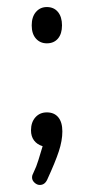

<svg xmlns="http://www.w3.org/2000/svg" viewBox="-20 -413 268 545"><path d="M113 -393Q94 -393 82 -379Q70 -365 70 -341Q70 -317 82 -303.5Q94 -290 113 -290Q133 -290 144.5 -303.5Q156 -317 156 -341Q156 -365 144.5 -379Q133 -393 113 -393ZM101 2Q95 22 89 41.5Q83 61 76 75Q73 81 72 84Q71 87 71 91Q71 99 78 105.5Q85 112 93 112Q107 112 114 97Q137 47 147 16.5Q157 -14 157 -40Q157 -66 145.5 -80Q134 -94 113 -94Q93 -94 80.5 -80Q68 -66 68 -43Q68 -26 76.5 -14.5Q85 -3 101 2Z"/></svg>

Font: Beiruti
Style: Regular
Weight: 400
Designer: Arlette Boutros
Foundry: Boutros
Version: Version 1.41